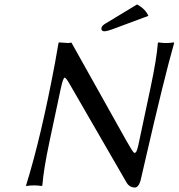

<svg xmlns="http://www.w3.org/2000/svg" viewBox="-20 -840 809 870"><path d="M601.1 -819.8Q639.6 -798.8 652.3 -768.1L496.1 -710Q465.3 -698.2 451.2 -698.2Q438 -699.7 439.5 -712.9Q441.4 -723.1 457 -732.9Q458.5 -733.9 459 -733.9ZM245.1 -645 247.6 -647.9Q252.4 -647.9 289.1 -645L303.7 -647L552.2 -203.1Q581.1 -151.9 587.4 -147.9Q595.2 -144 601.1 -161.1Q603.5 -168.5 606 -178.2L662.6 -444.8Q689.9 -573.7 695.3 -645L697.8 -647.9Q715.8 -645 731.9 -645Q749.5 -645 767.6 -647.9L769 -645Q723.1 -483.9 636.7 -107.4Q625.5 -59.6 616.7 -21Q607.4 9.3 590.8 9.8Q565.4 8.8 552.7 -14.2L297.9 -455.1Q279.3 -488.3 272.9 -488.3Q265.6 -486.3 255.4 -439L204.6 -200.2Q177.2 -71.3 171.9 0L169.4 2.9Q151.4 0 134.8 0Q117.2 0 99.1 2.9L98.1 0Q165.5 -215.3 229 -553.7Q238.3 -603.5 245.1 -645Z"/></svg>

Font: Linux Biolinum Slanted O
Style: Slanted
Weight: 400
Designer: Philipp H. Poll
Foundry: Philipp H. Poll
Version: Version 1.0.4